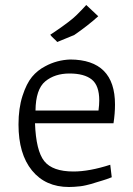

<svg xmlns="http://www.w3.org/2000/svg" viewBox="-20 -739 532 768"><path d="M440 -321Q440 -285 434 -246H120Q124 -136 157 -94.5Q190 -53 274 -53Q337 -53 421 -80L427 -30Q404 -21 391.5 -17.5Q379 -14 365 -9.5Q351 -5 344 -3Q337 -1 324 2Q311 5 302 6Q275 9 256 9Q162 9 108 -57Q54 -123 54 -241Q54 -306 70 -355.5Q86 -405 108 -431.5Q130 -458 161 -474Q207 -499 261 -501Q440 -500 440 -321ZM377 -337Q377 -397 347 -421Q317 -445 258 -445Q199 -445 161 -413.5Q123 -382 122 -297H374Q377 -320 377 -337ZM325 -719 373 -674Q331 -636 277 -599L209 -571Q204 -577 195 -585Q186 -593 181 -600L202 -614Q262 -655 284.5 -677Q307 -699 325 -719Z"/></svg>

Font: Gafata
Style: Regular
Weight: 400
Designer: Lautaro Hourcade
Foundry: Lautaro Hourcade
Version: Version 4.002; ttfautohint (v0.94.20-1c74) -l 7 -r 28 -G 0 -